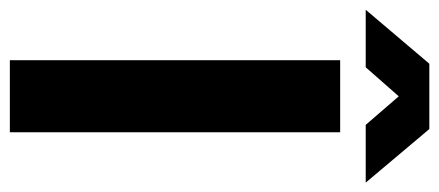

<svg xmlns="http://www.w3.org/2000/svg" viewBox="-306 -636 912 399"><g transform="rotate(90 150.5 -436.0)"><path d="M75.6 0V-686.4H225.4V0ZM-29.2 -739.5 82.9 -871.7H218.7L330 -739.5H210L122.3 -841L178.8 -840.2L90.3 -739.5Z"/></g></svg>

Font: Archivo SemiBold
Style: Regular
Weight: 600
Designer: Hector Gatti
Foundry: Omnibus-Type
Version: Version 2.001